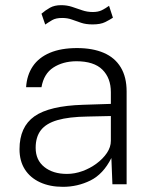

<svg xmlns="http://www.w3.org/2000/svg" viewBox="-20 -713 600 743"><path d="M223.5 10Q173 10 135 -7.5Q97 -25 76.2 -57.5Q55.5 -90 55.5 -135.5Q55.5 -222 113.2 -262.8Q171 -303.5 301.5 -307.5L409 -311V-356.5Q409 -411 376.2 -443.5Q343.5 -476 275 -476Q223 -475.5 186.2 -451.5Q149.5 -427.5 140.5 -375.5H81Q84 -422.5 107 -456.5Q130 -490.5 173.2 -508.8Q216.5 -527 278 -527Q338.5 -527 381.5 -508.5Q424.5 -490 447.2 -452.5Q470 -415 470 -359V0H415L411 -101.5Q379.5 -39 329.8 -14.5Q280 10 223.5 10ZM239 -40Q269 -40 298.8 -50.8Q328.5 -61.5 353.5 -80Q378.5 -98.5 393.8 -121.2Q409 -144 409 -168V-264L319 -262Q246.5 -261 202.5 -248.2Q158.5 -235.5 138.2 -209.2Q118 -183 118 -141Q118 -93.5 151.5 -66.8Q185 -40 239 -40ZM417 -644.5Q405 -636.5 387 -627.5Q369 -618.5 338.5 -618.5Q312.5 -618.5 294 -624.8Q275.5 -631 258.5 -637.2Q241.5 -643.5 220.5 -643.5Q196 -643.5 182 -635.2Q168 -627 155 -618L140.5 -660Q156 -673.5 173.5 -683.2Q191 -693 216.5 -693Q239 -693 258.8 -686.5Q278.5 -680 298 -673.2Q317.5 -666.5 339 -666.5Q359.5 -666.5 373.5 -673.2Q387.5 -680 402 -690.5Z"/></svg>

Font: Public Sans ExtraLight
Style: Regular
Weight: 250
Designer: The Public Sans Project Authors: Dan O. Williams and USWDS (Libre Franklin designed by Pablo Impallari and Rodrigo Fuenz
Version: Version 1.007